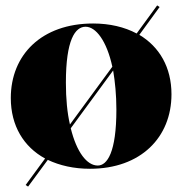

<svg xmlns="http://www.w3.org/2000/svg" viewBox="-20 -610 675 711"><path d="M84 81 157 -18C201 3 254 15 313 15C501 15 615 -101 615 -261C615 -361 570 -437 496 -481L571 -584L562 -590L486 -486C441 -510 386 -523 325 -523C134 -523 20 -407 20 -247C20 -144 68 -66 147 -23L75 75ZM224 -304C224 -462 258 -511 297 -511C335 -511 375 -459 396 -363L239 -149C229 -192 224 -244 224 -304ZM242 -135 399 -349C406 -307 411 -259 411 -204C411 -46 377 3 342 3C302 3 264 -46 242 -135Z"/></svg>

Font: Nyght Serif Dark
Style: Regular
Weight: 800
Designer: Maksym Kobuzan
Version: Version 0.410;Glyphs 3.1.2 (3151)